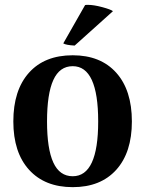

<svg xmlns="http://www.w3.org/2000/svg" viewBox="-20 -758 600 792"><path d="M35 -257Q35 -386 99.5 -458Q164 -530 280 -530Q395 -530 459.5 -458Q524 -386 524 -257Q524 -129 459.5 -57.5Q395 14 280 14Q165 14 100 -57.5Q35 -129 35 -257ZM385 -257Q385 -485 280 -485Q226 -485 200 -428Q174 -371 174 -257Q174 -144 200 -87.5Q226 -31 280 -31Q385 -31 385 -257ZM288 -570Q252 -572 241 -579L331 -737Q334 -738 342 -738Q367 -738 402 -728.5Q437 -719 446 -712Z"/></svg>

Font: Arima Madurai Black
Style: Regular
Weight: 900
Designer: Joana Correia and Natanael Gama
Foundry: NDISCOVER
Version: Version 1.020